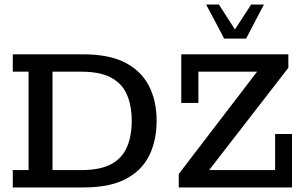

<svg xmlns="http://www.w3.org/2000/svg" viewBox="-20 -821 1339 841"><path d="M36 0V-76H105V-507H36V-583H345Q458 -583 528.5 -546.5Q599 -510 632.5 -444.5Q666 -379 666 -292Q666 -204 633 -138.5Q600 -73 530 -36.5Q460 0 347 0ZM210 -76H336Q419 -76 467 -102Q515 -128 536 -176.5Q557 -225 557 -292Q557 -358 536 -406.5Q515 -455 466.5 -481Q418 -507 336 -507H210ZM763 0V-59L1106 -507H849V-370H774V-583H1243V-524L896 -76H1185V-234H1259V0ZM962 -652 883 -801H939L1009 -692L1080 -801H1136L1058 -652Z"/></svg>

Font: Rokkitt Medium
Style: Regular
Weight: 500
Version: Version 3.103